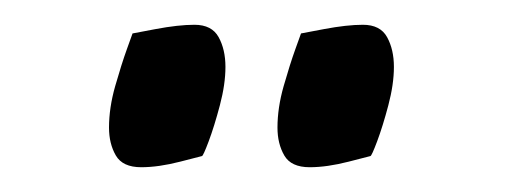

<svg xmlns="http://www.w3.org/2000/svg" viewBox="-20 -679 414 155"><path d="M230 -544Q215 -544 209.5 -553.5Q204 -563 204 -576Q204 -592 209 -609.5Q214 -627 218.5 -639.5Q223 -652 223 -652Q223 -652 241.5 -655.5Q260 -659 273 -659Q287 -659 292.5 -649Q298 -639 298 -625Q298 -611 293.5 -594Q289 -577 284.5 -565Q280 -553 279 -553Q279 -553 261.5 -548.5Q244 -544 230 -544ZM94 -544Q79 -544 73.5 -553.5Q68 -563 68 -576Q68 -592 73 -609.5Q78 -627 82.5 -639.5Q87 -652 87 -652Q87 -652 105.5 -655.5Q124 -659 137 -659Q151 -659 156.5 -649Q162 -639 162 -625Q162 -611 157.5 -594Q153 -577 148.5 -565Q144 -553 143 -553Q143 -553 125.5 -548.5Q108 -544 94 -544Z"/></svg>

Font: Mate
Style: Italic
Weight: 400
Italic angle: -10.8°
Designer: Eduardo Rodriguez Tunni
Foundry: Eduardo Rodriguez Tunni
Version: Version 1.003; ttfautohint (v1.8.4.7-5d5b);gftools[0.9.24]